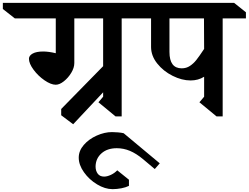

<svg xmlns="http://www.w3.org/2000/svg" viewBox="-137 -806 1744 1346"><path d="M716 -677V10H673L553 -89L586 -128V-159L376 65L292 2V-42L586 -342V-677H384V-364Q384 -331 362.5 -295.5Q341 -260 310.5 -236Q280 -212 254 -212Q220 -212 175 -243Q130 -274 98 -317.5Q66 -361 66 -394Q66 -416 92 -430.5Q118 -445 166 -445Q203 -445 254 -433V-677H-33L-117 -743V-786H796L879 -720V-677Z M730 128 983 339 948 379 866 310Q818 270 773.5 251.5Q729 233 682 233Q615 233 574.5 269Q534 305 533 361Q533 391 548 411.5Q563 432 593 432Q614 432 640 420Q666 408 685 388L767 454V497Q745 508 713.5 514Q682 520 652 520Q599 520 543.5 486.5Q488 453 451.5 401.5Q415 350 415 299Q415 251 450.5 210Q486 169 541 144.5Q596 120 648 120Q666 120 690 122Q714 124 730 128Z M1587 -677H1424V10H1381L1261 -89L1294 -128V-268Q1253 -242 1199 -242Q1138 -242 1073 -274.5Q1008 -307 965 -361Q922 -415 922 -477V-677H845L762 -743V-786H1504L1587 -720ZM1051 -677V-442Q1051 -327 1137 -327Q1169 -327 1194 -343.5Q1219 -360 1239 -385Q1259 -410 1294 -463L1293 -677Z"/></svg>

Font: Inknut Antiqua Medium
Style: Regular
Weight: 500
Designer: Claus Eggers Sørensen
Foundry: Claus Eggers Sørensen
Version: Version 1.003; ttfautohint (v1.8.2) -l 8 -r 50 -G 200 -x 14 